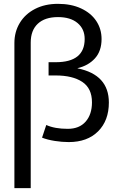

<svg xmlns="http://www.w3.org/2000/svg" viewBox="-20 -730 632 1000"><path d="M55 -506Q55 -564 83 -610.5Q111 -657 162.5 -683.5Q214 -710 282 -710Q351 -710 402.5 -686Q454 -662 481.5 -620.5Q509 -579 509 -527Q509 -464 474.5 -426Q440 -388 384 -375V-374Q547 -341 547 -196Q547 -102 491 -46Q435 10 338 10Q303 10 265 4Q227 -2 199 -13L221 -79Q265 -59 333 -59Q393 -59 426 -96.5Q459 -134 459 -197Q459 -270 408.5 -303.5Q358 -337 270 -337H233V-406H270Q421 -406 421 -527Q421 -579 384 -610Q347 -641 282 -641Q214 -641 177 -606.5Q140 -572 140 -508V250H55Z"/></svg>

Font: Niramit
Style: Regular
Weight: 400
Version: Version 1.000; ttfautohint (v1.6)